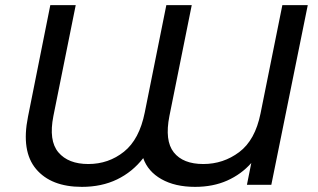

<svg xmlns="http://www.w3.org/2000/svg" viewBox="-20 -720 1237 748"><path d="M1179 -700 1037 0H942L959 -85Q920 -41 865 -16.5Q810 8 740 8Q662 8 609 -22Q556 -52 538 -104Q496 -50 436 -21Q376 8 299 8Q179 8 120.5 -61.5Q62 -131 89 -265L176 -700H275L188 -268Q169 -172 207.5 -126.5Q246 -81 324 -81Q403 -81 463 -129Q523 -177 544 -282L628 -700H727L640 -268Q621 -172 657 -126.5Q693 -81 772 -81Q850 -81 912 -127.5Q974 -174 995 -278L1080 -700Z"/></svg>

Font: Montserrat Medium
Style: Italic
Weight: 500
Italic angle: -11.3°
Designer: Julieta Ulanovsky
Foundry: Julieta Ulanovsky
Version: Version 9.000; ttfautohint (v1.8.4.7-5d5b)